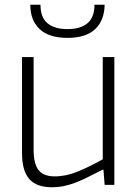

<svg xmlns="http://www.w3.org/2000/svg" viewBox="-20 -781 580 811"><path d="M200 10Q134 10 103.5 -25Q73 -60 73 -135V-540H122V-148Q122 -89 143 -62.5Q164 -36 211 -36Q259 -36 307.5 -56Q356 -76 414 -108V-540H463V0H422L417 -64H413Q376 -45 347.5 -31Q319 -17 294.5 -8Q270 1 247.5 5.5Q225 10 200 10ZM265 -621Q187 -621 147.5 -658Q108 -695 108 -761H151Q151 -707 181 -682.5Q211 -658 265 -658Q319 -658 349 -682.5Q379 -707 379 -761H422Q421 -695 382 -658Q343 -621 265 -621Z"/></svg>

Font: Encode Sans Narrow
Style: ExtraLight
Weight: 200
Designer: Pablo Impallari, Andres Torresi
Foundry: Pablo Impallari, Andres Torresi
Version: Version 1.000; ttfautohint (v1.00) -l 8 -r 50 -G 200 -x 14 -